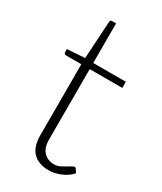

<svg xmlns="http://www.w3.org/2000/svg" viewBox="-175 -738 685 811"><g transform="rotate(30 167.5 -332.0)"><path d="M205 8Q156 8 128.5 -19Q101 -46 101 -104V-449H28Q22 -449 19 -452Q16 -455 16 -460V-474L102 -480L113 -662Q113 -672 123 -672H142V-479H301V-449H142V-106Q142 -65 162 -45Q182 -25 213 -25Q228 -25 245 -34Q262 -43 275.5 -51.5Q289 -60 294 -60Q298 -60 301 -56L312 -39Q294 -18 264 -5Q234 8 205 8Z"/></g></svg>

Font: Aleo ExtraLight
Style: Regular
Weight: 250
Designer: Alessio Laiso
Foundry: Alessio Laiso
Version: Version 2.001;gftools[0.9.29]